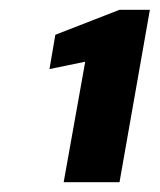

<svg xmlns="http://www.w3.org/2000/svg" viewBox="-20 -724 326 392"><path d="M110 -352 154 -598 81 -583 93 -653 224 -704H286L224 -352Z"/></svg>

Font: DM Sans 20pt Black
Style: Italic
Weight: 900
Italic angle: -10°
Version: Version 4.004;gftools[0.9.30]